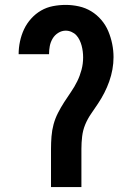

<svg xmlns="http://www.w3.org/2000/svg" viewBox="-20 -763 540 783"><path d="M188 0V-156Q188 -181 190 -206.5Q192 -232 198.5 -256Q205 -280 216.5 -302.5Q228 -325 241.5 -346Q255 -367 269.5 -388Q284 -409 295 -431.5Q306 -454 312.5 -478.5Q319 -503 319 -529Q319 -541 317.5 -553Q316 -565 313 -576.5Q310 -588 304.5 -599.5Q299 -611 291 -619.5Q283 -628 271.5 -633Q260 -638 248 -638Q232 -638 217.5 -629Q203 -620 194.5 -605.5Q186 -591 183 -575Q180 -559 180 -542H56Q56 -568 61.5 -594Q67 -620 78 -643.5Q89 -667 107 -687Q125 -707 147.5 -720Q170 -733 196 -738Q222 -743 248 -743Q275 -743 302 -737Q329 -731 352 -717Q375 -703 393 -682Q411 -661 421.5 -636Q432 -611 437.5 -584Q443 -557 443 -530Q443 -505 438.5 -480Q434 -455 425.5 -431Q417 -407 405.5 -384.5Q394 -362 380 -341Q366 -320 351.5 -299Q337 -278 327.5 -255Q318 -232 315 -206.5Q312 -181 312 -156V0Z"/></svg>

Font: Iosevka Curly Extrabold
Style: Regular
Weight: 800
Monospace: yes
Designer: Belleve Invis
Foundry: Belleve Invis
Version: Version 22.1.2; ttfautohint (v1.8.4)